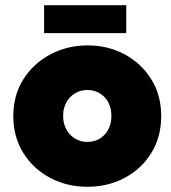

<svg xmlns="http://www.w3.org/2000/svg" viewBox="-20 -704 657 736"><path d="M315 12Q237 12 172.5 -22Q108 -56 69.5 -117.5Q31 -179 31 -259Q31 -339 69.5 -400Q108 -461 173 -495.5Q238 -530 316 -530Q394 -530 458 -495.5Q522 -461 560 -400Q598 -339 598 -259Q598 -179 560 -117.5Q522 -56 457.5 -22Q393 12 315 12ZM315 -160Q342 -160 363 -173Q384 -186 395.5 -208.5Q407 -231 407 -260Q407 -289 395.5 -311Q384 -333 363 -346Q342 -359 315 -359Q288 -359 267 -346Q246 -333 234 -311Q222 -289 222 -260Q222 -231 234 -208.5Q246 -186 267 -173Q288 -160 315 -160ZM149 -577V-684H464V-577Z"/></svg>

Font: MuseoModerno Thin Black
Style: Regular
Weight: 900
Version: Version 1.002